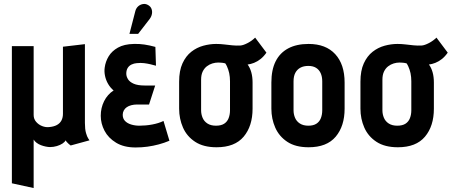

<svg xmlns="http://www.w3.org/2000/svg" viewBox="-20 -734 2282 970"><path d="M409 -113V-511L298 -498V-159Q298 -140 290.5 -125.5Q283 -111 267.5 -102.5Q252 -94 228 -92Q211 -90 193 -97Q175 -104 162.5 -118.5Q150 -133 150 -153V-501H40V192L150 216V-29Q155 -20 165 -12.5Q175 -5 187 -0.5Q199 4 211.5 6.5Q224 9 233 9Q250 9 267 4Q284 -1 296 -9Q308 -17 311 -25Q313 -22 317.5 -16.5Q322 -11 327.5 -6.5Q333 -2 337 1L432 -25Q431 -27 425.5 -35Q420 -43 414.5 -62Q409 -81 409 -113Z M768 -402 765 -497Q736 -505 709.5 -509Q683 -513 656 -512Q607 -511 576 -493.5Q545 -476 529 -449.5Q513 -423 509 -393Q506 -373 510.5 -351Q515 -329 526.5 -309.5Q538 -290 554 -277Q523 -257 506 -223Q489 -189 489 -149Q489 -110 508 -73.5Q527 -37 566.5 -13Q606 11 665 11Q696 11 725 7Q754 3 782 -4.5Q810 -12 836 -23L806 -123Q794 -117 779.5 -112.5Q765 -108 749 -105Q733 -102 716.5 -100.5Q700 -99 684 -99Q662 -99 642.5 -105Q623 -111 611.5 -123Q600 -135 600 -154Q600 -166 605.5 -176Q611 -186 620.5 -192.5Q630 -199 643.5 -202.5Q657 -206 672 -206H733L764 -302H711Q676 -302 655.5 -311Q635 -320 626.5 -334Q618 -348 618 -362Q618 -379 625 -390.5Q632 -402 644.5 -408Q657 -414 671 -415Q691 -417 707.5 -415Q724 -413 739 -409.5Q754 -406 768 -402ZM736 -638Q745 -650 747.5 -663.5Q750 -677 745.5 -689Q741 -701 729 -708Q716 -716 702 -713.5Q688 -711 678 -702Q668 -693 664 -679L634 -563H678Z M1326 -468 1269 -544Q1253 -528 1231 -516.5Q1209 -505 1194 -504Q1174 -503 1153.5 -505Q1133 -507 1113 -509.5Q1093 -512 1072 -512Q1040 -512 1007 -503Q974 -494 946.5 -472.5Q919 -451 902 -414Q885 -377 885 -321V-185Q885 -134 904.5 -89.5Q924 -45 966 -17.5Q1008 10 1074 10Q1166 10 1211 -43.5Q1256 -97 1256 -185V-317Q1256 -346 1249.5 -369Q1243 -392 1231 -408Q1247 -410 1263.5 -416.5Q1280 -423 1296 -435.5Q1312 -448 1326 -468ZM1142 -323V-177Q1142 -155 1135 -137Q1128 -119 1112.5 -109Q1097 -99 1071 -99Q1045 -99 1028 -110Q1011 -121 1003.5 -139Q996 -157 996 -177V-331Q996 -356 1004 -372.5Q1012 -389 1025 -399Q1038 -409 1053 -413.5Q1068 -418 1082 -418Q1089 -418 1094.5 -417.5Q1100 -417 1105.5 -416.5Q1111 -416 1118 -414Q1123 -407 1126.5 -399Q1130 -391 1133 -382.5Q1136 -374 1138 -364.5Q1140 -355 1141 -344.5Q1142 -334 1142 -323Z M1721 -185V-317Q1721 -409 1673.5 -460.5Q1626 -512 1539 -512Q1478 -512 1436 -489.5Q1394 -467 1372.5 -424Q1351 -381 1351 -317V-185Q1351 -134 1370.5 -89.5Q1390 -45 1431.5 -17.5Q1473 10 1539 10Q1631 10 1676 -43.5Q1721 -97 1721 -185ZM1608 -323V-177Q1608 -155 1601 -137Q1594 -119 1578.5 -109Q1563 -99 1538 -99Q1512 -99 1495 -110Q1478 -121 1470.5 -139Q1463 -157 1463 -177V-323Q1463 -349 1472 -366Q1481 -383 1497.5 -392Q1514 -401 1538 -401Q1561 -401 1576.5 -391.5Q1592 -382 1600 -364.5Q1608 -347 1608 -323Z M2242 -468 2185 -544Q2169 -528 2147 -516.5Q2125 -505 2110 -504Q2090 -503 2069.5 -505Q2049 -507 2029 -509.5Q2009 -512 1988 -512Q1956 -512 1923 -503Q1890 -494 1862.5 -472.5Q1835 -451 1818 -414Q1801 -377 1801 -321V-185Q1801 -134 1820.5 -89.5Q1840 -45 1882 -17.5Q1924 10 1990 10Q2082 10 2127 -43.5Q2172 -97 2172 -185V-317Q2172 -346 2165.5 -369Q2159 -392 2147 -408Q2163 -410 2179.5 -416.5Q2196 -423 2212 -435.5Q2228 -448 2242 -468ZM2058 -323V-177Q2058 -155 2051 -137Q2044 -119 2028.5 -109Q2013 -99 1987 -99Q1961 -99 1944 -110Q1927 -121 1919.5 -139Q1912 -157 1912 -177V-331Q1912 -356 1920 -372.5Q1928 -389 1941 -399Q1954 -409 1969 -413.5Q1984 -418 1998 -418Q2005 -418 2010.5 -417.5Q2016 -417 2021.5 -416.5Q2027 -416 2034 -414Q2039 -407 2042.5 -399Q2046 -391 2049 -382.5Q2052 -374 2054 -364.5Q2056 -355 2057 -344.5Q2058 -334 2058 -323Z"/></svg>

Font: Advent Pro
Style: Bold
Weight: 700
Designer: VivaRado, Andreas Kalpakidis
Foundry: VivaRado, Andreas Kalpakidis
Version: Version 3.000